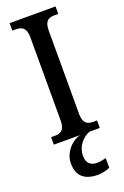

<svg xmlns="http://www.w3.org/2000/svg" viewBox="-179 -767 685 1060"><g transform="rotate(-20 163.5 -237.0)"><path d="M29 0H183C130 14 82 68 82 130C82 206 126 240 203 240C222 240 254 234 273 224V168C252 173 234 176 218 176C185 176 159 158 159 115C159 52 203 13 239 0H299V-44H277C243 -44 218 -56 218 -112V-601C218 -659 242 -670 277 -670H299V-714H29V-670H51C83 -670 110 -659 110 -601V-111C110 -55 83 -44 51 -44H29Z"/></g></svg>

Font: Noto Serif Myanmar Condensed Medium
Style: Regular
Weight: 500
Width: 3
Designer: Ben Mitchell and the Monotype Design Team
Foundry: Monotype Imaging Inc.
Version: Version 2.106